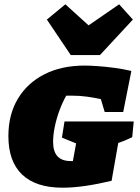

<svg xmlns="http://www.w3.org/2000/svg" viewBox="-20 -862 651 893"><path d="M271 11Q147 11 83 -50Q19 -111 19 -229Q19 -329 63 -402.5Q107 -476 186.5 -516.5Q266 -557 374 -557Q398 -557 434 -554.5Q470 -552 511.5 -546.5Q553 -541 591 -532L553 -341H467L449 -401Q417 -408 384 -412.5Q351 -417 316 -417Q302 -417 288 -417Q271 -387 257 -349.5Q243 -312 235 -273.5Q227 -235 227 -202Q227 -113 308 -113Q313 -113 319 -113L334 -195L268 -222L280 -297H602L595 -224Q585 -220 574.5 -214.5Q564 -209 530 -197L499 -21Q431 -5 375 3Q319 11 271 11ZM309 -606 198 -771 284 -842 392 -744 534 -842 598 -771 445 -606Z"/></svg>

Font: Piazzolla SC Black
Style: Italic
Weight: 900
Italic angle: -11.3°
Designer: Juan Pablo del Peral
Foundry: Huerta Tipografica
Version: Version 1.330